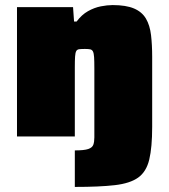

<svg xmlns="http://www.w3.org/2000/svg" viewBox="-20 -538 668 757"><path d="M275 199V55Q312 55 328 49.5Q344 44 348 32.5Q352 21 352 4V-268Q352 -297 351 -312.5Q350 -328 346.5 -335Q343 -342 335.5 -343.5Q328 -345 315 -345Q301 -345 292.5 -344Q284 -343 280.5 -336.5Q277 -330 276 -315Q275 -300 275 -273V0H47V-510H268L272 -453H282Q302 -480 327 -494Q352 -508 377.5 -513Q403 -518 424 -518Q477 -518 508.5 -504.5Q540 -491 555.5 -464.5Q571 -438 575.5 -399.5Q580 -361 580 -314V-38Q580 43 568.5 91Q557 139 525 162Q493 185 433 192Q373 199 275 199Z"/></svg>

Font: Saira SemiExpanded Black
Style: Regular
Weight: 900
Width: 6
Designer: Hector Gatti with collaboration of the Omnibus-Type team
Foundry: Omnibus-Type
Version: Version 1.101